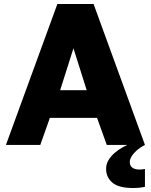

<svg xmlns="http://www.w3.org/2000/svg" viewBox="-20 -720 750 954"><path d="M9.5 0 265 -700H445L700.2 0H510.5L462.2 -134.3H227.8L180.2 0ZM278.8 -271.7H410.8L345 -480ZM641.7 214.2Q569.3 214.2 538.3 187.4Q507.2 160.7 507.2 119.3Q507.2 94.8 519.6 74.8Q532 54.8 550.2 39.3Q568.3 23.8 585.7 14Q603 4.2 613 0H700.2Q673 14.5 656.6 29.9Q640.2 45.3 632.5 59.3Q624.8 73.3 624.8 84.5Q624.8 103.8 637.8 113.2Q650.7 122.5 673.7 122.5Q680.2 122.5 686.5 121.6Q692.8 120.7 700.2 119.7V208.3Q687 211.2 672.2 212.7Q657.3 214.2 641.7 214.2Z"/></svg>

Font: Golos Text
Style: Regular
Weight: 400
Designer: A.Korolkova, Vitaly Kuzmin
Foundry: ParaType Ltd
Version: Version 2.004